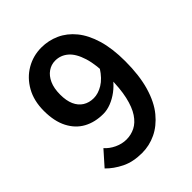

<svg xmlns="http://www.w3.org/2000/svg" viewBox="-214 -873 1008 1008"><g transform="rotate(-45 290.0 -369.0)"><path d="M250 14Q183 14 134.5 -10Q86 -34 53 -68L124 -148Q145 -124 177 -109Q209 -94 242 -94Q276 -94 306 -109Q336 -124 359 -158.5Q382 -193 395 -250Q408 -307 408 -390Q408 -484 390 -541.5Q372 -599 341 -625.5Q310 -652 270 -652Q240 -652 215.5 -635Q191 -618 176.5 -586Q162 -554 162 -507Q162 -462 175.5 -431.5Q189 -401 214.5 -385Q240 -369 274 -369Q307 -369 342 -390Q377 -411 407 -458L414 -366Q393 -339 365.5 -318.5Q338 -298 308.5 -286.5Q279 -275 251 -275Q189 -275 142 -300.5Q95 -326 68 -378Q41 -430 41 -507Q41 -582 72 -637Q103 -692 154.5 -722Q206 -752 267 -752Q320 -752 367.5 -730.5Q415 -709 451 -665Q487 -621 507.5 -552.5Q528 -484 528 -390Q528 -284 505.5 -207Q483 -130 443 -81.5Q403 -33 353.5 -9.5Q304 14 250 14Z"/></g></svg>

Font: Noto Sans SC SemiBold
Style: Regular
Weight: 600
Designer: Ryoko NISHIZUKA 西塚涼子 (kana, bopomofo & ideographs); Paul D. Hunt (Latin, Greek & Cyrillic); Sandoll Communications 산돌커뮤니
Foundry: Adobe
Version: Version 2.004-H2;hotconv 1.0.118;makeotfexe 2.5.65603